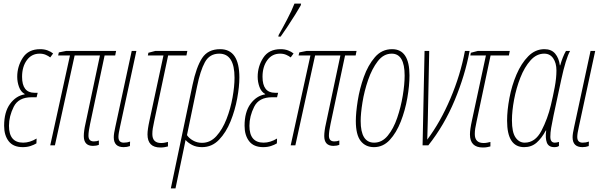

<svg xmlns="http://www.w3.org/2000/svg" viewBox="-20 -810 3363 1070"><path d="M107 10Q131 10 150.5 3.5Q170 -3 183 -11L184 -38Q146 -15 109 -15Q30 -15 30 -109Q30 -162 56.5 -215Q83 -268 156 -268H184L190 -293H172Q103 -293 103 -382Q103 -438 129.5 -474.5Q156 -511 201 -511Q220 -511 235 -504.5Q250 -498 260 -490L276 -512Q264 -522 245.5 -529Q227 -536 204 -536Q138 -536 107 -488Q76 -440 76 -382Q76 -353 86 -325.5Q96 -298 118 -286L117 -284Q69 -276 36 -231Q3 -186 3 -109Q3 -56 28.5 -23Q54 10 107 10Z M498 3Q517 3 531 -3V-27Q519 -22 503 -22Q473 -22 473 -54Q473 -77 482 -119L563 -501H622L627 -526H348L308 -518L304 -501H370L260 0H286L396 -501H537L456 -119Q452 -102 449.5 -84Q447 -66 447 -52Q447 3 498 3Z M669 10Q688 10 704 4L705 -21Q689 -15 670 -15Q640 -15 640 -47Q640 -65 649 -104L740 -526H714L623 -104Q614 -65 614 -45Q614 10 669 10Z M874 12Q888 12 898 10Q908 8 916 6V-19Q908 -17 898.5 -15Q889 -13 878 -13Q829 -13 829 -63Q829 -79 831.5 -94.5Q834 -110 839 -133L917 -501H1019L1024 -526H845L807 -516L804 -501H891L813 -138Q802 -88 802 -61Q802 12 874 12Z M1106 -14Q1078 -14 1055.5 -27Q1033 -40 1022 -57L1078 -327Q1096 -416 1122 -463.5Q1148 -511 1202 -511Q1287 -511 1287 -377Q1287 -329 1276 -267Q1265 -205 1242.5 -147Q1220 -89 1186 -51.5Q1152 -14 1106 -14ZM932 240H958L1004 20Q1007 5 1009.5 -7Q1012 -19 1014 -30Q1028 -14 1051 -2Q1074 10 1106 10Q1161 10 1200.5 -31Q1240 -72 1265 -134Q1290 -196 1302 -262Q1314 -328 1314 -378Q1314 -536 1207 -536Q1139 -536 1106.5 -486.5Q1074 -437 1053 -337Z M1447 10Q1471 10 1490.5 3.5Q1510 -3 1523 -11L1524 -38Q1486 -15 1449 -15Q1370 -15 1370 -109Q1370 -162 1396.5 -215Q1423 -268 1496 -268H1524L1530 -293H1512Q1443 -293 1443 -382Q1443 -438 1469.5 -474.5Q1496 -511 1541 -511Q1560 -511 1575 -504.5Q1590 -498 1600 -490L1616 -512Q1604 -522 1585.5 -529Q1567 -536 1544 -536Q1478 -536 1447 -488Q1416 -440 1416 -382Q1416 -353 1426 -325.5Q1436 -298 1458 -286L1457 -284Q1409 -276 1376 -231Q1343 -186 1343 -109Q1343 -56 1368.5 -23Q1394 10 1447 10ZM1531 -606H1544Q1556 -622 1579.5 -657.5Q1603 -693 1625.5 -729Q1648 -765 1656 -780L1658 -790H1621Q1607 -753 1580 -701.5Q1553 -650 1533 -615Z M1838 3Q1857 3 1871 -3V-27Q1859 -22 1843 -22Q1813 -22 1813 -54Q1813 -77 1822 -119L1903 -501H1962L1967 -526H1688L1648 -518L1644 -501H1710L1600 0H1626L1736 -501H1877L1796 -119Q1792 -102 1789.5 -84Q1787 -66 1787 -52Q1787 3 1838 3Z M2064 10Q2115 10 2152 -30Q2189 -70 2213.5 -132.5Q2238 -195 2250 -264Q2262 -333 2262 -390Q2262 -536 2165 -536Q2108 -536 2069.5 -491.5Q2031 -447 2007.5 -381Q1984 -315 1973.5 -248Q1963 -181 1963 -136Q1963 -59 1990 -24.5Q2017 10 2064 10ZM2065 -15Q1990 -15 1990 -136Q1990 -177 2000 -239.5Q2010 -302 2031.5 -364.5Q2053 -427 2085.5 -469Q2118 -511 2163 -511Q2235 -511 2235 -389Q2235 -340 2224.5 -276.5Q2214 -213 2193.5 -153Q2173 -93 2141 -54Q2109 -15 2065 -15Z M2335 0H2367Q2456 -112 2514 -251.5Q2572 -391 2597 -526H2571Q2546 -392 2490 -260.5Q2434 -129 2361 -32Q2362 -57 2362.5 -82Q2363 -107 2364 -136L2372 -526H2346Z M2671 12Q2685 12 2695 10Q2705 8 2713 6V-19Q2705 -17 2695.5 -15Q2686 -13 2675 -13Q2626 -13 2626 -63Q2626 -79 2628.5 -94.5Q2631 -110 2636 -133L2714 -501H2816L2821 -526H2642L2604 -516L2601 -501H2688L2610 -138Q2599 -88 2599 -61Q2599 12 2671 12Z M2901 10Q2942 10 2970.5 -15Q2999 -40 3022 -83H3024Q3018 -41 3027.5 -15.5Q3037 10 3069 10Q3088 10 3095 3V-19Q3081 -15 3072 -15Q3047 -15 3047 -48Q3047 -70 3051.5 -97Q3056 -124 3065 -167L3108 -367Q3133 -483 3157 -526H3134Q3116 -495 3102 -446H3100Q3095 -486 3074 -511Q3053 -536 3014 -536Q2963 -536 2924 -496.5Q2885 -457 2858.5 -395Q2832 -333 2819 -264Q2806 -195 2806 -137Q2806 10 2901 10ZM2904 -15Q2873 -15 2853 -44Q2833 -73 2833 -139Q2833 -191 2845 -255Q2857 -319 2880 -377.5Q2903 -436 2936.5 -473.5Q2970 -511 3013 -511Q3045 -511 3063 -485Q3081 -459 3081 -417Q3081 -375 3071.5 -324.5Q3062 -274 3050 -224Q3032 -148 2997.5 -81.5Q2963 -15 2904 -15Z M3226 10Q3245 10 3261 4L3262 -21Q3246 -15 3227 -15Q3197 -15 3197 -47Q3197 -65 3206 -104L3297 -526H3271L3180 -104Q3171 -65 3171 -45Q3171 10 3226 10Z"/></svg>

Font: Noto Sans Display Condensed Thin
Style: Italic
Weight: 250
Width: 3
Italic angle: -12°
Designer: Monotype Design Team
Foundry: Monotype Imaging Inc.
Version: Version 1.900